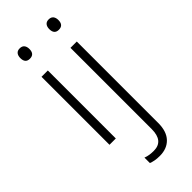

<svg xmlns="http://www.w3.org/2000/svg" viewBox="-304 -773 1060 1060"><g transform="rotate(-45 226.0 -243.5)"><path d="M113.3 -727.1Q131.8 -727.1 140.6 -716.1Q149.4 -705.1 149.4 -686.5Q149.4 -646.5 113.3 -646.5Q78.1 -646.5 78.1 -686.5Q78.1 -705.1 86.9 -716.1Q95.7 -727.1 113.3 -727.1ZM137.2 -530.8V0H87.9V-530.8ZM304.2 -686.5Q304.2 -705.1 313 -716.1Q321.8 -727.1 339.4 -727.1Q357.9 -727.1 366.7 -716.1Q375.5 -705.1 375.5 -686.5Q375.5 -646.5 339.4 -646.5Q304.2 -646.5 304.2 -686.5ZM241.2 240.2Q219.7 240.2 203.1 237.1Q186.5 233.9 174.3 229V186.5Q189.5 192.4 204.8 194.6Q220.2 196.8 237.3 196.8Q314 196.8 314 103.5V-530.8H363.3V105Q363.3 171.4 330.3 205.8Q297.4 240.2 241.2 240.2Z"/></g></svg>

Font: Open Sans Light
Style: Regular
Weight: 300
Designer: Monotype Design Team
Foundry: Monotype Imaging Inc.
Version: Version 3.000; ttfautohint (v1.8.4)